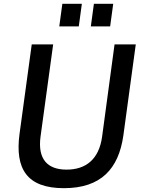

<svg xmlns="http://www.w3.org/2000/svg" viewBox="-20 -974 739 1004"><path d="M690 -742H579L514 -260C498 -141 429 -87 328 -87C228 -87 176 -142 192 -260L258 -742H146L82 -273C58 -92 120 10 314 10C508 10 600 -91 625 -265ZM306 -954 290 -836H392L408 -954ZM471 -954 455 -836H556L572 -954Z"/></svg>

Font: Cheyenne Sans Medium
Style: Italic
Weight: 500
Italic angle: -8.13011°
Designer: The Public Sans project authors (U.S. Web Design System), Libre Franklin designed by Pablo Impallari and Rodrigo Fuenzal
Foundry: The Cheyenne Sans Project Authors
Version: Version 2.007